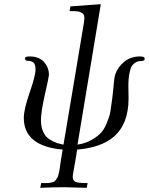

<svg xmlns="http://www.w3.org/2000/svg" viewBox="-20 -714 720 929"><path d="M95.2 -144Q95.2 -184.1 123.5 -266.1Q151.9 -348.1 151.9 -377.9Q151.9 -404.8 140.4 -412.4Q128.9 -419.9 116 -419.9Q103 -419.9 101.1 -428.2Q100.1 -434.1 104.5 -437.5Q108.9 -440.9 123 -440.9Q168.9 -440.9 192.9 -414.1Q216.8 -387.2 216.8 -351.1Q216.8 -343.3 197.5 -258.1Q178.2 -172.9 178.2 -132.8Q178.2 -99.6 189.2 -75.7Q200.2 -51.8 219.5 -39.8Q238.8 -27.8 253.4 -22.9Q268.1 -18.1 287.1 -14.2Q290 -35.2 297.9 -77.1L386.2 -605Q388.2 -619.1 388.2 -627Q388.2 -634.8 386 -640.9Q383.8 -647 377.9 -650.4Q372.1 -653.8 367.4 -656Q362.8 -658.2 351.8 -659.2Q340.8 -660.2 335.9 -660.2Q331.1 -660.2 316.9 -660.2L320.8 -683.1L467.8 -693.8L355 -14.2Q394 -20 424.1 -37.6Q454.1 -55.2 469.5 -72.5Q484.9 -89.8 496.3 -117.9Q507.8 -146 511 -159.4Q514.2 -172.9 517.1 -195.8Q518.1 -199.7 518.1 -202.1Q524.9 -246.1 527.8 -280Q530.8 -314 532.5 -328.4Q534.2 -342.8 538.1 -355Q550.3 -390.1 581.5 -415.5Q612.8 -440.9 657.2 -440.9Q680.2 -440.9 680.2 -430.2Q680.2 -423.3 674.1 -420.7Q668 -418 659.4 -418.5Q650.9 -418.9 640.4 -414.1Q629.9 -409.2 621.3 -399.2Q612.8 -389.2 606.9 -362.5Q601.1 -335.9 601.1 -295.9Q601.1 -286.1 601.6 -267.1Q602.1 -248 602.1 -237.8Q602.1 -113.8 529.8 -51.8Q468.8 0 354 9.8H353Q349.1 39.6 343.5 70.3Q337.9 101.1 335 117.4Q332 133.8 332 142.1Q332 160.2 346.4 166Q360.8 171.9 397.9 171.9H403.8L399.9 194.8Q300.8 191.9 291 191.9Q233.9 191.9 174.8 194.8L179.2 171.9H180.2Q197.3 171.9 206.5 171.9Q215.8 171.9 226.3 169.4Q236.8 167 241 165.5Q245.1 164.1 251 155.5Q256.8 147 259 142.6Q261.2 138.2 265.1 121.6Q269 105 270 94Q271 83 275.4 56.4Q279.8 29.8 283.2 9.8Q95.2 -6.8 95.2 -144Z"/></svg>

Font: CMU Serif Extra
Style: RomanSlanted
Weight: 500
Italic angle: -9.46001°
Version: Version 0.7.0